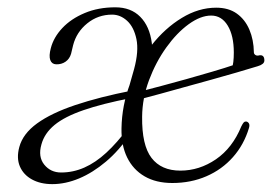

<svg xmlns="http://www.w3.org/2000/svg" viewBox="-20 -480 748 512"><path d="M304 -138Q305 -198.5 326.5 -256Q348 -313.5 384 -359.2Q420 -405 464.8 -432.2Q509.5 -459.5 556.5 -459.5Q589.5 -459.5 611.5 -443.8Q633.5 -428 645 -401Q656.5 -374 657 -340.5Q657 -336.5 660.5 -333.8Q664 -331 669.5 -332Q676.5 -334 680.8 -330.8Q685 -327.5 685 -319Q685 -313.5 680.5 -309.8Q676 -306 667.5 -303.5Q643 -296 610.5 -286.5Q578 -277 541.8 -267Q505.5 -257 471.2 -247.5Q437 -238 408.8 -230.2Q380.5 -222.5 364 -218.2Q347.5 -214 347.5 -214L342.5 -233Q342.5 -233 361.5 -238Q380.5 -243 411 -251Q441.5 -259 477 -269Q512.5 -279 546.5 -289Q580.5 -299 605.5 -307.5L597.5 -293.5Q601 -304.5 602.2 -315Q603.5 -325.5 603.5 -340Q603.5 -385 587.2 -411.8Q571 -438.5 543 -438.5Q515 -438.5 483.2 -415.5Q451.5 -392.5 423.5 -353.5Q395.5 -314.5 377.5 -266.5Q359.5 -218.5 359 -169Q358 -93 384 -59Q410 -25 461 -25Q511.5 -25 555.8 -55.2Q600 -85.5 623.5 -143Q627 -150 629.5 -153Q632 -156 635.5 -156Q640 -156 643.2 -151.8Q646.5 -147.5 644 -139Q630.5 -94 601.2 -61Q572 -28 530.5 -10Q489 8 439.5 8Q396 8 365.5 -9.8Q335 -27.5 319 -60.2Q303 -93 304 -138ZM115.5 -351.5Q123 -380.5 146.2 -405.2Q169.5 -430 205.8 -445.2Q242 -460.5 287.5 -460.5Q329 -460.5 354 -435.2Q379 -410 384.8 -365.5Q390.5 -321 373 -261.5L325 -251.5L337.5 -295.5Q350.5 -343.5 343.8 -375.8Q337 -408 319 -424.5Q301 -441 279 -441Q241.5 -441 212.8 -417.8Q184 -394.5 175 -359.5L169.5 -336.5Q165.5 -323 154.8 -315.5Q144 -308 129.5 -308.5Q118 -309 114 -320Q110 -331 115.5 -351.5ZM31.5 -88Q41 -123.5 79 -151Q117 -178.5 181.2 -200Q245.5 -221.5 332 -238.5L329.5 -218.5Q252.5 -203.5 202.5 -186.2Q152.5 -169 125.5 -146.8Q98.5 -124.5 90.5 -95Q81 -62 98 -41Q115 -20 143 -20Q175 -20 205 -33.2Q235 -46.5 263.5 -72.8Q292 -99 321 -138L326.5 -121.5Q297.5 -78.5 262.5 -49Q227.5 -19.5 191 -4.2Q154.5 11 119.5 11Q88 11 65.2 -1.5Q42.5 -14 33 -36.2Q23.5 -58.5 31.5 -88Z"/></svg>

Font: Fraunces ExtraLight
Style: Italic
Weight: 250
Italic angle: -16°
Version: Version 1.000;[b76b70a41]